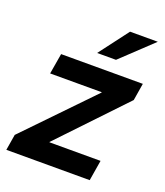

<svg xmlns="http://www.w3.org/2000/svg" viewBox="-135 -819 782 911"><g transform="rotate(20 256.5 -364.0)"><path d="M4.4 0 17.6 -80.1 335.9 -409.7 336.4 -411.6H75.7L93.3 -515.6H505.9L491.7 -428.7L184.6 -105.5L184.1 -103.5H442.4L425.3 0ZM252 -579.1 364.3 -727.5H504.4L347.2 -579.1Z"/></g></svg>

Font: Inter Display Semi Bold
Style: Italic
Weight: 600
Italic angle: -9.39999°
Designer: Rasmus Andersson
Foundry: rsms
Version: Version 4.000;git-4fc901f